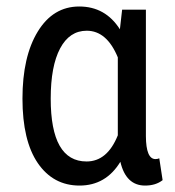

<svg xmlns="http://www.w3.org/2000/svg" viewBox="-20 -558 535 588"><path d="M135.3 -255.9Q135.3 -63.5 245.1 -63.5Q308.6 -63.5 340.8 -143.6V-382.3Q307.1 -463.9 245.6 -463.9Q192.9 -463.9 164.1 -409.7Q135.3 -355.5 135.3 -255.9ZM426.8 -528.3V-141.1Q427.2 -70.8 456.1 -70.8Q462.9 -70.8 467.8 -73.2L478 -6.3Q457 10.3 424.3 10.3Q365.7 10.3 348.6 -62.5Q304.2 10.3 223.6 10.3Q143.1 10.3 95.9 -58.3Q48.8 -127 48.8 -255.9Q48.8 -384.8 95.7 -461.4Q142.6 -538.1 222.7 -538.1Q302.7 -538.1 347.2 -468.3L354 -528.3Z"/></svg>

Font: RobotoCondensed-Regular
Style: Regular
Weight: 400
Designer: Google
Version: Version 2.001201; 2014